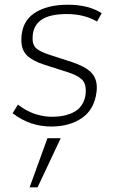

<svg xmlns="http://www.w3.org/2000/svg" viewBox="-20 -534 497 826"><path d="M107.4 272 184.1 60.5H241.2L141.6 272ZM267.6 -473.6Q192.4 -473.6 156.2 -447.5Q120.1 -421.4 120.1 -368.2Q120.1 -340.3 136.2 -325.9Q152.3 -311.5 195.8 -297.4L290.5 -266.6Q345.2 -248.5 370.8 -223.6Q396.5 -198.7 396.5 -156.7Q396.5 -147.5 395 -136.7Q385.7 -63 332.5 -26.4Q279.3 10.3 200.7 10.3Q107.9 10.3 34.2 -46.9L57.1 -84Q57.6 -83.5 63 -79.6Q68.4 -75.7 72.3 -73.2Q76.2 -70.8 83.5 -65.9Q90.8 -61 97.7 -57.9Q104.5 -54.7 113.8 -50.3Q123 -45.9 132.8 -43Q142.6 -40 153.8 -37.4Q165 -34.7 178 -33.2Q190.9 -31.7 204.1 -31.7Q225.1 -31.7 243.7 -34.4Q262.2 -37.1 282.2 -44.7Q302.2 -52.2 316.4 -64.5Q330.6 -76.7 339.8 -97.2Q349.1 -117.7 349.1 -145Q349.1 -176.3 330.8 -193.4Q312.5 -210.4 269.5 -224.1L172.9 -254.9Q121.6 -271 96.7 -294.9Q71.8 -318.8 71.8 -361.3Q71.8 -439 126.2 -476.3Q180.7 -513.7 272.5 -513.7Q360.8 -513.7 417.5 -477.1L397.5 -441.4Q341.8 -473.6 267.6 -473.6Z"/></svg>

Font: Muli
Style: ExtraLightItalic
Weight: 200
Italic angle: -7°
Designer: Vernon Adams
Foundry: newtypography
Version: Version 2.0; ttfautohint (v1.00rc1.2-2d82) -l 8 -r 50 -G 200